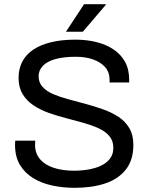

<svg xmlns="http://www.w3.org/2000/svg" viewBox="-20 -888 713 920"><path d="M338 12Q282 12 230.5 1Q179 -10 139 -34.5Q99 -59 75.5 -98Q52 -137 52 -194Q52 -199 52.5 -204Q53 -209 53 -214H149Q149 -211 148.5 -204.5Q148 -198 148 -193Q148 -153 172 -125Q196 -97 238.5 -83.5Q281 -70 335 -70Q359 -70 385.5 -73Q412 -76 436.5 -83.5Q461 -91 480.5 -103.5Q500 -116 511.5 -134.5Q523 -153 523 -180Q523 -214 503.5 -236.5Q484 -259 452 -273.5Q420 -288 379.5 -299.5Q339 -311 296 -322Q253 -333 212.5 -347.5Q172 -362 140 -383.5Q108 -405 88.5 -437Q69 -469 69 -515Q69 -558 86.5 -592Q104 -626 138.5 -649.5Q173 -673 224 -685.5Q275 -698 341 -698Q395 -698 441.5 -686.5Q488 -675 523.5 -651.5Q559 -628 579 -592Q599 -556 599 -505V-493H505V-508Q505 -542 484 -566Q463 -590 426.5 -603Q390 -616 344 -616Q284 -616 244 -604.5Q204 -593 184.5 -571.5Q165 -550 165 -523Q165 -492 184.5 -471Q204 -450 236 -436.5Q268 -423 309 -412Q350 -401 392.5 -389.5Q435 -378 475.5 -363.5Q516 -349 548.5 -327.5Q581 -306 600 -273.5Q619 -241 619 -194Q619 -121 583 -75.5Q547 -30 484 -9Q421 12 338 12ZM296 -736 383 -868H486L487 -865L377 -736Z"/></svg>

Font: Archivo SemiBold
Style: Regular
Weight: 400
Version: Version 2.001